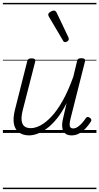

<svg xmlns="http://www.w3.org/2000/svg" viewBox="-20 -918 686 1326"><path d="M181 17Q141 17 113 -2Q85 -21 76.5 -60.5Q68 -100 84 -163L168 -495Q171 -506 177.5 -510.5Q184 -515 198 -515Q213 -515 219.5 -509.5Q226 -504 223 -492L138 -161Q127 -119 129 -90.5Q131 -62 146.5 -47.5Q162 -33 193 -33Q224 -33 260.5 -52.5Q297 -72 336 -113.5Q375 -155 413 -222.5Q451 -290 486 -387L512 -495Q515 -508 521.5 -512Q528 -516 542 -516Q557 -516 563.5 -510.5Q570 -505 567 -494L468 -102Q462 -78 461 -62.5Q460 -47 466 -39Q472 -31 485 -31Q501 -31 516.5 -41.5Q532 -52 546 -67.5Q560 -83 572 -101Q577 -109 584 -110Q591 -111 600 -105Q609 -99 610.5 -92.5Q612 -86 608 -79Q596 -59 576 -36.5Q556 -14 530.5 1.5Q505 17 475 17Q452 17 437.5 8.5Q423 0 416 -15.5Q409 -31 409 -53Q409 -75 416 -102L440 -206Q409 -144 375 -101.5Q341 -59 306.5 -33Q272 -7 240 5Q208 17 181 17ZM430 -627Q426 -627 422 -629Q418 -631 415 -638L317 -804Q315 -808 314 -811.5Q313 -815 313 -818Q314 -825 321 -831Q328 -837 336.5 -841Q345 -845 353 -845Q363 -845 371 -831L453 -659Q454 -655 454.5 -652Q455 -649 455 -646Q454 -638 445.5 -632.5Q437 -627 430 -627ZM0 378H646V388H0ZM0 -20H646V0H0ZM0 -505H646V-500H0ZM0 -898H646V-888H0Z"/></svg>

Font: Playwrite DE SAS Guides
Style: Regular
Weight: 400
Designer: Veronika Burian, José Scaglione
Foundry: TypeTogether
Version: Version 1.003